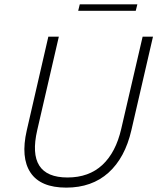

<svg xmlns="http://www.w3.org/2000/svg" viewBox="-20 -859 726 886"><path d="M340.8 -809.1 348.1 -838.9H613.8L606.4 -809.1ZM285.6 6.8Q167 6.8 120.8 -62.5Q74.7 -131.8 103.5 -257.3L203.1 -689.9H251.5L151.9 -258.8Q101.1 -40 291.5 -40Q390.1 -40 452.4 -97.9Q514.6 -155.8 539.6 -265.1L638.2 -689.9H686L586.4 -258.8Q557.1 -130.9 480.5 -62Q403.8 6.8 285.6 6.8Z"/></svg>

Font: HK Grotesk Light Legacy Italic
Style: Regular
Weight: 300
Italic angle: -13°
Designer: Alfredo Marco Pradil
Foundry: Hanken Design Co.
Version: Version 2.022;PS 002.022;hotconv 1.0.88;makeotf.lib2.5.64775